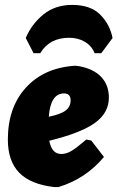

<svg xmlns="http://www.w3.org/2000/svg" viewBox="-20 -752 479 783"><path d="M117 -535 85 -597Q109 -654 157 -693Q205 -732 274 -732Q349 -732 388.5 -692.5Q428 -653 439 -597L393 -535H366Q354 -565 326 -581.5Q298 -598 262 -598Q182 -598 144 -535ZM404 -112Q330 -23 218 11H202Q105 0 58.5 -47.5Q12 -95 12 -183Q12 -314 86 -395Q160 -476 287 -484L303 -482Q362 -471 393 -438Q424 -405 424 -354Q424 -292 367.5 -251Q311 -210 181 -178Q191 -124 230 -124Q250 -124 270.5 -136Q291 -148 332 -183L352 -179ZM241 -371Q186 -371 179 -276Q228 -286 248 -301.5Q268 -317 268 -343Q268 -371 241 -371Z"/></svg>

Font: Alegreya Sans Black
Style: Italic
Weight: 900
Italic angle: -7°
Designer: Juan Pablo del Peral
Foundry: Huerta Tipografica
Version: Version 2.007